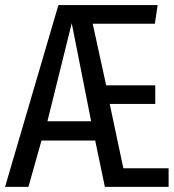

<svg xmlns="http://www.w3.org/2000/svg" viewBox="-32 -726 675 746"><path d="M375.4 0 337.9 -180H129.2L78.5 0H-12.3L194.9 -706.2H580.5L569.7 -633.8H328.2L380.5 -394.4H571.3V-322.1H394.4L447.2 -72.3H623.1V0ZM246.7 -635.9 152.3 -254.9H322.1Z"/></svg>

Font: Fira Code Fixed
Style: Regular
Weight: 400
Monospace: yes
Designer: Carrois Corporate, Edenspiekermann AG, Nikita Prokopov
Foundry: Carrois Corporate, Edenspiekermann AG, Nikita Prokopov
Version: Version 5.002